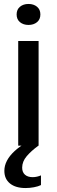

<svg xmlns="http://www.w3.org/2000/svg" viewBox="-20 -736 286 970"><path d="M72 0V-529H175V0ZM124 -610Q98 -610 81 -624Q64 -638 64 -663Q64 -688 81 -702Q98 -716 124 -716Q150 -716 167 -702Q184 -688 184 -663Q184 -638 167 -624Q150 -610 124 -610ZM109 214Q59 214 30.5 191Q2 168 2 127Q2 101 15 76Q28 51 53.5 27.5Q79 4 114 -16H165L174 0Q138 26 115 53Q92 80 92 111Q92 134 106 146.5Q120 159 145 159Q156 159 167 156.5Q178 154 187 150V199Q173 206 151.5 210Q130 214 109 214Z"/></svg>

Font: Mona Sans ExtraLight Medium
Style: Regular
Weight: 500
Version: Version 2.000